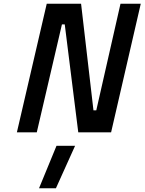

<svg xmlns="http://www.w3.org/2000/svg" viewBox="-20 -705 770 1023"><path d="M281 72H380L278 298H188ZM70 0 229 -685H412L478 -117H493L622 -685H730L572 0H397L325 -575H310L176 0Z"/></svg>

Font: Titillium Web SemiBold
Style: Italic
Weight: 600
Italic angle: -13°
Version: Version 1.002;PS 57.000;hotconv 1.0.70;makeotf.lib2.5.55311